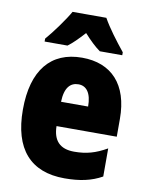

<svg xmlns="http://www.w3.org/2000/svg" viewBox="-87 -829 696 901"><g transform="rotate(10 261.5 -378.0)"><path d="M346 -766H185C164 -728 111 -655 80 -620V-606H189C211 -622 235 -646 265 -679C294 -647 319 -623 343 -606H450V-620C412 -667 371 -721 346 -766ZM267 -562C119 -562 35 -463 35 -274C35 -86 121 10 283 10C356 10 411 -2 461 -30V-164C407 -133 363 -121 306 -121C238 -121 205 -156 204 -225H491V-310C491 -474 407 -562 267 -562ZM272 -436C310 -436 334 -405 334 -341H205C207 -410 234 -436 272 -436Z"/></g></svg>

Font: Noto Sans Hebrew Condensed Black
Style: Regular
Weight: 900
Width: 3
Designer: Monotype Design Team
Foundry: Monotype Imaging Inc.
Version: Version 2.004